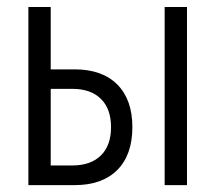

<svg xmlns="http://www.w3.org/2000/svg" viewBox="-20 -538 626 558"><path d="M62.5 0V-517.6H127.4V-336.4H197.3Q276.9 -336.4 320.8 -292.5Q364.7 -248.5 364.7 -168.5Q364.7 -87.9 320.8 -43.9Q276.9 0 197.3 0ZM458.5 0V-517.6H523.4V0ZM189.9 -279.8H127.4V-57.1H189.9Q243.7 -57.1 273.2 -86.2Q302.7 -115.2 302.7 -168.5Q302.7 -221.7 273.2 -250.7Q243.7 -279.8 189.9 -279.8Z"/></svg>

Font: Caskaydia Cove Light
Style: Regular
Weight: 300
Monospace: yes
Designer: Aaron Bell
Foundry: Saja Typeworks
Version: Version 4.300; ttfautohint (v1.8.3)